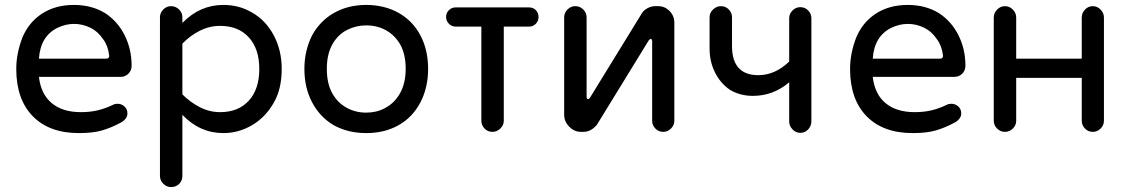

<svg xmlns="http://www.w3.org/2000/svg" viewBox="-20 -558 4571 779"><path d="M300 -18Q180 -18 113 -86.5Q46 -155 46 -278Q46 -311 52.5 -343Q59 -375 71 -406Q97 -468 151 -503Q205 -538 280 -538Q352 -538 406 -505Q457 -472 485.5 -415.5Q514 -359 514 -291Q514 -272 501 -259Q488 -246 468 -246H138Q146 -176 190 -139.5Q234 -103 308 -103Q346 -103 377 -110.5Q408 -118 439 -133Q446 -137 457 -137Q473 -137 485 -126Q497 -115 497 -98Q497 -76 471 -61Q430 -39 393 -28.5Q356 -18 300 -18ZM138 -320H411Q424 -320 423 -333Q418 -373 399 -398Q378 -430 346.5 -445.5Q315 -461 280 -461Q248 -461 215 -446Q144 -412 138 -320Z M674 201Q656 201 642.5 187.5Q629 174 629 156V-488Q629 -506 642.5 -519.5Q656 -533 674 -533Q693 -533 706.5 -519.5Q720 -506 720 -488V-465Q791 -538 886 -538Q950 -538 1001 -508Q1057 -477 1090 -416Q1123 -355 1123 -278Q1123 -238 1115 -203.5Q1107 -169 1090 -140Q1057 -82 1002.5 -50Q948 -18 886 -18Q791 -18 720 -92V156Q720 175 707 188Q694 201 674 201ZM873 -103Q947 -103 989.5 -149.5Q1032 -196 1032 -278Q1032 -360 989.5 -406.5Q947 -453 873 -453Q830 -453 791 -433.5Q752 -414 720 -381V-175Q752 -143 791 -123Q830 -103 873 -103Z M1466 -18Q1392 -18 1334 -50Q1278 -83 1246.5 -142.5Q1215 -202 1215 -278Q1215 -316 1223 -350Q1231 -384 1246 -414Q1278 -473 1335 -505.5Q1392 -538 1466 -538Q1539 -538 1597 -506Q1655 -473 1686 -414Q1717 -355 1717 -278Q1717 -240 1709 -206Q1701 -172 1686 -143Q1654 -82 1597 -50Q1540 -18 1466 -18ZM1466 -101Q1486 -101 1505.5 -105.5Q1525 -110 1543 -120Q1581 -140 1603.5 -180.5Q1626 -221 1626 -279Q1626 -339 1603 -379Q1581 -416 1545.5 -435.5Q1510 -455 1466 -455Q1425 -455 1389 -437Q1351 -418 1328.5 -378Q1306 -338 1306 -279Q1306 -218 1329 -178Q1350 -141 1386 -121Q1422 -101 1466 -101Z M1978 -23Q1959 -23 1946 -36.5Q1933 -50 1933 -68V-450H1829Q1813 -450 1801.5 -461.5Q1790 -473 1790 -489Q1790 -506 1801.5 -517Q1813 -528 1829 -528H2126Q2143 -528 2154 -517Q2165 -506 2165 -489Q2165 -473 2154 -461.5Q2143 -450 2126 -450H2024V-68Q2024 -50 2010 -36.5Q1996 -23 1978 -23Z M2337 -23Q2310 -23 2289.5 -44Q2269 -65 2269 -92V-488Q2269 -506 2282.5 -519.5Q2296 -533 2314 -533Q2333 -533 2346.5 -519.5Q2360 -506 2360 -488V-166Q2360 -156 2366 -156Q2370 -156 2374 -162L2586 -507Q2594 -518 2608.5 -525.5Q2623 -533 2638 -533H2651Q2677 -533 2696.5 -513.5Q2716 -494 2716 -465V-68Q2716 -50 2702.5 -36.5Q2689 -23 2671 -23Q2652 -23 2639 -36.5Q2626 -50 2626 -68V-390Q2626 -400 2620 -400Q2617 -400 2612 -394L2402 -52Q2378 -23 2347 -23Z M3227 -19Q3209 -19 3195.5 -33Q3182 -47 3182 -65V-224Q3117 -169 3035 -169Q2982 -169 2941 -194Q2903 -220 2881 -264Q2859 -308 2859 -361V-488Q2859 -506 2873 -519.5Q2887 -533 2905 -533Q2924 -533 2937 -519.5Q2950 -506 2950 -488V-371Q2950 -253 3057 -253Q3124 -253 3182 -308V-484Q3182 -502 3195.5 -515.5Q3209 -529 3227 -529Q3246 -529 3259 -515.5Q3272 -502 3272 -484V-65Q3272 -47 3259 -33Q3246 -19 3227 -19Z M3683 -18Q3563 -18 3496 -86.5Q3429 -155 3429 -278Q3429 -311 3435.5 -343Q3442 -375 3454 -406Q3480 -468 3534 -503Q3588 -538 3663 -538Q3735 -538 3789 -505Q3840 -472 3868.5 -415.5Q3897 -359 3897 -291Q3897 -272 3884 -259Q3871 -246 3851 -246H3521Q3529 -176 3573 -139.5Q3617 -103 3691 -103Q3729 -103 3760 -110.5Q3791 -118 3822 -133Q3829 -137 3840 -137Q3856 -137 3868 -126Q3880 -115 3880 -98Q3880 -76 3854 -61Q3813 -39 3776 -28.5Q3739 -18 3683 -18ZM3521 -320H3794Q3807 -320 3806 -333Q3801 -373 3782 -398Q3761 -430 3729.5 -445.5Q3698 -461 3663 -461Q3631 -461 3598 -446Q3527 -412 3521 -320Z M4057 -23Q4039 -23 4025.5 -36.5Q4012 -50 4012 -68V-487Q4012 -505 4025.5 -519Q4039 -533 4057 -533Q4076 -533 4089.5 -519Q4103 -505 4103 -487V-320H4369V-487Q4369 -505 4382 -519Q4395 -533 4414 -533Q4432 -533 4445.5 -519Q4459 -505 4459 -487V-68Q4459 -50 4445.5 -36.5Q4432 -23 4414 -23Q4395 -23 4382 -36.5Q4369 -50 4369 -68V-242H4103V-68Q4103 -50 4089.5 -36.5Q4076 -23 4057 -23Z"/></svg>

Font: Huninn
Style: Regular
Weight: 400
Designer: justfont
Foundry: justfont
Version: Version 1.003